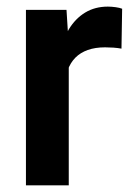

<svg xmlns="http://www.w3.org/2000/svg" viewBox="-20 -558 400 578"><path d="M187 -420.4V0H58.1V-528.3H180.2ZM347.7 -531.7 345.7 -411.6Q335 -413.6 321.5 -414.6Q308.1 -415.5 296.4 -415.5Q266.6 -415.5 244.1 -407.5Q221.7 -399.4 206.8 -384.3Q191.9 -369.1 184.1 -347.4Q176.3 -325.7 175.3 -298.3L147.5 -301.8Q147.5 -352.1 157.7 -395Q168 -438 187.5 -470.2Q207 -502.4 236.6 -520.3Q266.1 -538.1 304.7 -538.1Q315.4 -538.1 327.9 -536.4Q340.3 -534.7 347.7 -531.7Z"/></svg>

Font: Roboto SemiBold
Style: Regular
Weight: 600
Designer: Christian Robertson
Foundry: Google
Version: Version 3.009; 2024